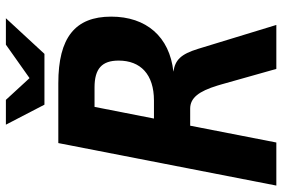

<svg xmlns="http://www.w3.org/2000/svg" viewBox="-171 -773 944 642"><g transform="rotate(-90 301.0 -452.0)"><path d="M272 -775.4H441.9L561 -904.3H472.7L360.8 -825.2L288.1 -904.3H205.1ZM1.5 0H145.5L201.7 -288.1H258.8C294.9 -288.1 316.9 -258.8 335.9 -196.8L339.8 -183.6L391.6 0H538.6L458.5 -262.2C440.9 -318.8 421.9 -338.4 382.3 -344.2C499.5 -356.9 566.4 -435.1 566.4 -552.2C566.4 -672.9 496.1 -729 343.8 -729H143.6ZM225.6 -409.2 264.6 -607.9H329.6C392.6 -607.9 419.4 -583 419.4 -527.3C419.4 -454.1 373.5 -409.2 285.6 -409.2Z"/></g></svg>

Font: Hack
Style: Bold Oblique
Weight: 700
Italic angle: -12°
Monospace: yes
Designer: Christopher Simpkins
Foundry: Christopher Simpkins
Version: Version 2.010